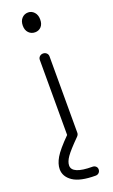

<svg xmlns="http://www.w3.org/2000/svg" viewBox="-177 -635 524 892"><g transform="rotate(-20 85.5 -189.0)"><path d="M130 221Q54 221 18.5 197Q-17 173 -17 136Q-17 110 0.5 80Q18 50 70 -2V-373Q70 -383 77 -389.5Q84 -396 94 -396Q104 -396 111 -389.5Q118 -383 118 -373V5Q118 14 110 22Q63 69 46.5 92.5Q30 116 30 135Q30 177 130 177Q140 177 146.5 183Q153 189 153 198Q153 208 146.5 214.5Q140 221 130 221ZM94 -501Q75 -501 62.5 -514Q50 -527 50 -549Q50 -572 62.5 -585.5Q75 -599 94 -599Q111 -599 123.5 -585.5Q136 -572 136 -549Q136 -526 124 -513.5Q112 -501 94 -501Z"/></g></svg>

Font: Hoogli
Style: Regular
Weight: 400
Designer: Anand Singh Naorem
Foundry: Brand New Type
Version: Version 1.00 b007